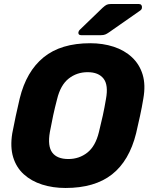

<svg xmlns="http://www.w3.org/2000/svg" viewBox="-20 -925 752 955"><path d="M306 10Q243 10 189.5 -7Q136 -24 98.5 -58Q61 -92 45.5 -143Q30 -194 41 -262Q49 -305 58.5 -348.5Q68 -392 78 -435Q111 -570 197 -640Q283 -710 429 -710Q492 -710 545.5 -692.5Q599 -675 636.5 -640Q674 -605 689.5 -554Q705 -503 693 -435Q686 -392 676.5 -348.5Q667 -305 657 -262Q623 -125 537 -57.5Q451 10 306 10ZM320 -134Q374 -134 414.5 -166Q455 -198 472 -268Q483 -312 491.5 -351Q500 -390 507 -432Q520 -502 495 -534Q470 -566 416 -566Q362 -566 321.5 -534Q281 -502 264 -432Q253 -390 244.5 -351Q236 -312 228 -268Q216 -198 240 -166Q264 -134 320 -134ZM384 -750Q368 -750 370 -765Q372 -773 378 -778L490 -886Q503 -898 511 -901.5Q519 -905 531 -905H671Q679 -905 683 -900Q687 -895 686 -887Q686 -879 678 -873L522 -764Q512 -757 503.5 -753.5Q495 -750 481 -750Z"/></svg>

Font: Rubik Light
Style: Bold Italic
Weight: 700
Italic angle: -12°
Version: Version 2.104